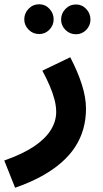

<svg xmlns="http://www.w3.org/2000/svg" viewBox="-55 -652 484 902"><path d="M16 230 -35 102Q51 72 104.5 36Q158 0 183.5 -41Q209 -82 209 -126Q209 -154 201 -184.5Q193 -215 178.5 -249Q164 -283 144 -320L275 -383Q310 -316 329.5 -255Q349 -194 349 -141Q349 -92 336.5 -47Q324 -2 298.5 37.5Q273 77 233 112Q193 147 139 176.5Q85 206 16 230ZM302 -491Q273 -491 252.5 -511.5Q232 -532 232 -560Q232 -589 252.5 -610Q273 -631 302 -631Q330 -631 350 -610Q370 -589 370 -560Q370 -532 350 -511.5Q330 -491 302 -491ZM129 -492Q100 -492 79.5 -512.5Q59 -533 59 -561Q59 -590 79.5 -611Q100 -632 129 -632Q157 -632 177 -611Q197 -590 197 -561Q197 -533 177 -512.5Q157 -492 129 -492Z"/></svg>

Font: Farlight84_Sys_V01
Style: Bold
Weight: 700
Designer: Monotype Design Team, Nadine Chahine and Nizar Qandah
Foundry: Monotype Imaging Inc.
Version: Version 2.004;October 31, 2024;FontCreator 14.0.0.2814 64-bi